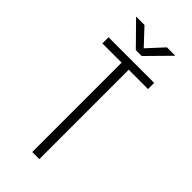

<svg xmlns="http://www.w3.org/2000/svg" viewBox="-272 -936 995 995"><g transform="rotate(45 225.0 -438.5)"><path d="M368.5 -877 246.5 -753H203L81 -877H142.5L225.5 -788.5L307 -877ZM390.5 -700V-655H249V0H197V-655H56V-700Z"/></g></svg>

Font: League Mono Condensed UltraLight
Style: Regular
Weight: 200
Width: 1
Designer: Tyler Finck
Foundry: The League of Moveable Type / Tyler Finck
Version: Version 2.210